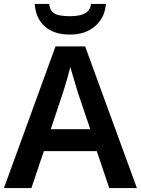

<svg xmlns="http://www.w3.org/2000/svg" viewBox="-20 -952 713 972"><path d="M533 0 470 -187H202L139 0H0L261 -717H411L673 0ZM375 -481Q371 -495 363.5 -519.5Q356 -544 348.5 -569.5Q341 -595 336 -612Q331 -592 323.5 -565.5Q316 -539 309 -515.5Q302 -492 298 -481L237 -298H437ZM516 -932Q511 -863 462 -820Q413 -777 334 -777Q252 -777 206 -819Q160 -861 156 -932H229Q232 -904 246 -891Q260 -878 283 -874Q306 -870 335 -870Q360 -870 382.5 -874.5Q405 -879 421.5 -892.5Q438 -906 441 -932Z"/></svg>

Font: Noto Sans Adlam SemiBold
Style: Regular
Weight: 600
Version: Version 3.001